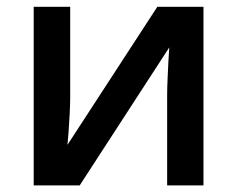

<svg xmlns="http://www.w3.org/2000/svg" viewBox="-20 -561 718 581"><path d="M192.4 -540.5V-264.6Q192.4 -246.6 190.9 -217.5Q189.5 -188.5 187.5 -161.4Q185.5 -134.3 184.1 -122.6L456.1 -540.5H595.7V0H485.8V-272.9Q485.8 -293.9 487.1 -322.5Q488.3 -351.1 489.7 -377.2Q491.2 -403.3 492.2 -417.5L221.2 0H82V-540.5Z"/></svg>

Font: Open Sans SemiBold
Style: Regular
Weight: 600
Designer: Monotype Design Team
Foundry: Monotype Imaging Inc.
Version: Version 3.003; ttfautohint (v1.8.4)